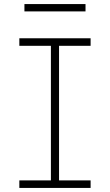

<svg xmlns="http://www.w3.org/2000/svg" viewBox="-20 -923 540 943"><path d="M75 0V-37H230V-698H75V-735H425V-698H270V-37H425V0ZM100 -867V-903H400V-867Z"/></svg>

Font: Iosevka SS18 Extralight
Style: Regular
Weight: 200
Monospace: yes
Designer: Belleve Invis
Foundry: Belleve Invis
Version: Version 25.1.1; ttfautohint (v1.8.4)